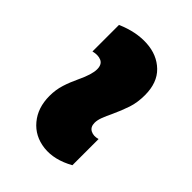

<svg xmlns="http://www.w3.org/2000/svg" viewBox="-28 -504 395 395"><g transform="rotate(-45 169.5 -306.0)"><path d="M166 -257.2Q156.2 -262 146.4 -265.8Q136.7 -269.5 129 -269.5Q116.7 -269.5 112.1 -260.7Q107.5 -251.8 111 -240H34.8Q15.7 -274.2 19.2 -305.3Q22.8 -336.5 45.4 -355.3Q68 -374.2 102.3 -374.2Q120.5 -374.2 136.1 -369.2Q151.7 -364.3 169.2 -356Q195.5 -343.5 210.3 -343.5Q224.5 -343.5 228.8 -353.2Q233 -362.8 229.5 -376.3H306.7Q322 -341.3 320.1 -309.3Q318.2 -277.3 298.3 -256.8Q278.5 -236.3 242.2 -236.3Q220.8 -236.3 203.7 -242Q186.5 -247.7 166 -257.2Z"/></g></svg>

Font: Bricolage Grotesque 96pt Condensed ExBd
Style: Regular
Weight: 800
Width: 3
Designer: Mathieu Triay
Foundry: Atelier Triay
Version: Version 1.001;Glyphs 3.2 (3207)